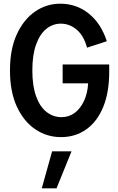

<svg xmlns="http://www.w3.org/2000/svg" viewBox="-20 -731 640 1039"><path d="M310 11Q234 11 171.5 -31Q109 -73 71.5 -153.5Q34 -234 34 -350Q34 -466 71.5 -546.5Q109 -627 170.5 -669Q232 -711 306 -711Q394 -711 460.5 -657.5Q527 -604 558 -508L451 -473Q434 -537 395.5 -570Q357 -603 309 -603Q266 -603 231 -575Q196 -547 175.5 -490.5Q155 -434 155 -350Q155 -266 175.5 -209.5Q196 -153 232 -125Q268 -97 313 -97Q353 -97 384 -120Q415 -143 434.5 -184.5Q454 -226 457 -280H319V-382H571V-343Q571 -231 538.5 -152Q506 -73 447 -31Q388 11 310 11ZM206 288 262 88H367L286 288Z"/></svg>

Font: Red Hat Mono SemiBold
Style: Regular
Weight: 600
Monospace: yes
Designer: Pentagram, MCKL
Foundry: Pentagram, MCKL
Version: Version 1.023